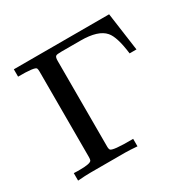

<svg xmlns="http://www.w3.org/2000/svg" viewBox="-109 -562 676 674"><g transform="rotate(-30 228.5 -225.5)"><path d="M432.6 -295.9H404.8Q396 -367.2 375.5 -390.6Q349.6 -420.9 278.3 -420.9H199.7Q182.1 -420.9 178.2 -418Q172.9 -414.6 172.9 -399.4V-49.8Q172.9 -43.9 175.3 -39.1Q180.7 -28.8 265.6 -29.8V0.5Q233.9 -2 216.8 -2H76.7Q56.2 -2 24.9 0.5V-29.8Q30.8 -29.8 39.1 -29.3Q46.4 -29.3 49.8 -29.3Q92.3 -29.3 97.2 -39.1Q99.1 -43 99.1 -52.7V-398.4Q99.1 -407.7 97.2 -412.1Q92.3 -421.4 24.9 -420.9V-450.7H411.1Z"/></g></svg>

Font: Kurinto Book Core
Style: Regular
Weight: 400
Designer: Kurinto was developed by Clint Goss from a range of fonts that are compatible with the SIL Open Font License Version 1.1
Foundry: Clinton F. Goss
Version: Version 2.196; July 25, 2020